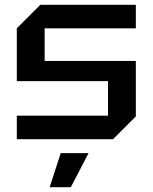

<svg xmlns="http://www.w3.org/2000/svg" viewBox="-20 -580 636 800"><path d="M50 0V-98H430V-242H50V-462L148 -560H546V-462H166V-326H546V-95L451 0ZM187 200 233 58H349L275 200Z"/></svg>

Font: Tektur Medium
Style: Regular
Weight: 500
Designer: Adam Jagosz
Foundry: Adam Jagosz
Version: Version 1.005;gftools[0.9.30]